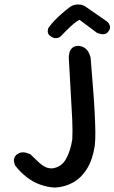

<svg xmlns="http://www.w3.org/2000/svg" viewBox="-20 -855 519 871"><path d="M228 -4Q195 -6 162.5 -17.5Q130 -29 101 -51.5Q72 -74 49 -104Q49 -104 47 -109Q45 -114 43.5 -121Q42 -128 44.5 -137Q47 -146 56 -154Q67 -162 77.5 -163.5Q88 -165 97 -162.5Q106 -160 112 -157.5Q118 -155 118 -155Q132 -142 143.5 -130.5Q155 -119 166 -110Q177 -101 189 -96Q201 -91 216 -91Q258 -96 279 -133Q300 -170 308 -223Q310 -261 307.5 -316.5Q305 -372 300.5 -443Q296 -514 292 -594Q292 -594 292.5 -601.5Q293 -609 296 -619.5Q299 -630 308 -638Q317 -646 334 -647Q352 -646 363.5 -638Q375 -630 380.5 -620Q386 -610 388.5 -602Q391 -594 391 -594Q397 -518 402 -456Q407 -394 409.5 -344.5Q412 -295 412.5 -258Q413 -221 410 -195Q401 -133 375.5 -91Q350 -49 312 -27.5Q274 -6 228 -4ZM212 -689Q202 -695 199 -702Q196 -709 196.5 -715Q197 -721 198.5 -725Q200 -729 200 -729Q213 -747 227.5 -762Q242 -777 259 -792Q276 -807 297 -823Q306 -830 318.5 -833Q331 -836 345 -834Q359 -832 371 -823L466 -757Q466 -757 470 -753Q474 -749 477 -742Q480 -735 479 -727Q478 -719 469 -709Q463 -702 454.5 -700.5Q446 -699 438.5 -700.5Q431 -702 425.5 -704Q420 -706 420 -706L341 -765Q324 -757 302.5 -737Q281 -717 252 -687Q252 -687 246 -684.5Q240 -682 231 -682Q222 -682 212 -689Z"/></svg>

Font: Sour Gummy
Style: Regular
Weight: 400
Designer: Stefie Justprince
Foundry: Eifetstype
Version: Version 1.000